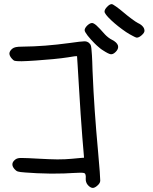

<svg xmlns="http://www.w3.org/2000/svg" viewBox="-20 -918 745 937"><path d="M595.2 -761.7Q554.2 -789.6 522 -819.8Q490.2 -850.1 490.2 -861.3Q490.2 -872.1 502.9 -884.8Q515.1 -897.9 525.4 -897.9Q529.8 -897.9 546.9 -885.7Q563.5 -874 583.5 -856.9Q603 -840.3 623.5 -825.2Q644 -810.1 652.8 -805.7Q668.9 -798.3 676.8 -788.6Q685.1 -779.3 685.1 -767.6Q685.1 -758.3 671.4 -746.1Q658.2 -734.4 647.9 -734.4Q646.5 -734.4 644.5 -734.9Q638.7 -736.8 627.9 -742.7Q612.3 -750.5 595.2 -761.7ZM482.4 -672.4Q473.1 -677.7 462.9 -687Q452.1 -695.8 441.9 -706.1Q422.9 -725.1 407.7 -744.1Q393.1 -763.2 393.1 -770.5Q393.1 -780.8 405.8 -793.5Q418.9 -805.7 429.2 -805.7Q437 -805.7 450.7 -793.9Q464.4 -781.7 492.2 -750Q498.5 -743.2 508.3 -735.4Q518.6 -727.5 526.9 -723.6Q550.8 -711.4 555.7 -695.8Q556.6 -692.4 556.6 -689Q556.6 -676.8 544.4 -664.6Q531.7 -651.9 520.5 -653.3Q509.3 -654.8 482.4 -672.4ZM408.2 -15.6Q402.8 -22 400.4 -29.8Q397.9 -37.6 398.4 -45.9Q400.4 -69.3 391.6 -73.2Q386.7 -75.2 371.6 -75.2Q357.9 -75.2 335.9 -73.7Q296.9 -70.8 240.7 -70.8Q232.9 -70.8 224.1 -70.8Q156.7 -71.8 104 -76.2Q75.2 -78.1 66.9 -81.1Q58.1 -84 50.3 -93.3Q39.6 -106 40.5 -117.2Q41 -128.4 53.7 -138.7Q63 -146.5 79.1 -147Q82 -147 86.9 -147Q108.4 -147 168.5 -143.6Q220.2 -140.6 259.8 -140.1Q299.3 -140.1 330.1 -143.1Q354.5 -145 372.1 -147Q389.6 -148.4 390.1 -148.4Q389.2 -158.2 387.7 -177.7Q387.7 -177.7 381.8 -248Q378.4 -289.1 373.5 -361.8Q368.7 -434.1 365.2 -495.1Q361.8 -555.7 358.9 -599.1Q356.4 -643.1 356 -643.6Q355 -644.5 342.3 -643.1Q329.1 -641.1 311.5 -638.2Q298.3 -636.2 279.3 -633.8Q260.3 -631.8 238.3 -629.4Q197.8 -625.5 154.3 -622.6Q111.3 -619.6 85.4 -619.1Q59.1 -619.1 52.2 -621.1Q44.9 -623 36.6 -633.3Q25.9 -646 25.9 -657.2Q25.9 -657.2 25.9 -657.7Q26.9 -668.9 39.1 -679.7Q46.9 -686 57.1 -688Q67.9 -690.4 90.3 -690.4Q144.5 -690.9 201.2 -695.3Q257.3 -699.7 318.8 -708Q377 -716.3 390.6 -716.3Q402.3 -716.8 410.2 -711.4Q410.6 -710.9 411.6 -710.9Q412.1 -710.4 412.6 -710Q420.9 -703.6 423.3 -695.8Q426.3 -688.5 428.7 -647.9Q429.2 -634.8 430.2 -616.7Q430.7 -598.1 431.6 -573.7Q436 -468.3 442.4 -377Q448.7 -285.6 459 -173.3Q463.4 -120.6 466.8 -80.1Q469.2 -45.4 469.2 -36.6Q469.2 -23.9 454.6 -11.7Q441.4 0 430.7 -1Q426.3 -1.5 419.4 -5.4Q413.1 -9.8 408.2 -15.6Z"/></svg>

Font: Casuwalt
Style: Regular
Weight: 400
Designer: Walter E Stewart
Version: 0.1